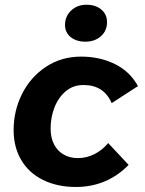

<svg xmlns="http://www.w3.org/2000/svg" viewBox="-20 -763 602 795"><path d="M36.4 -224.8Q36.4 -303.8 71.1 -373.6Q105.8 -443.4 169.8 -486Q233.8 -528.6 316.2 -528.6Q393 -528.6 455.7 -497.8Q518.4 -467 551.2 -406.4L442.4 -336Q426.4 -373.2 397.4 -392.1Q368.4 -411 325.2 -411Q282.8 -411 252.1 -385Q221.4 -359 205.5 -317.9Q189.6 -276.8 189.6 -231.2Q189.6 -192.4 204 -164.8Q218.4 -137.2 244 -122.8Q269.6 -108.4 302.2 -108.4Q339 -108.4 371.4 -125Q403.8 -141.6 428 -170.6L512.6 -80.2Q468 -34.6 413.1 -11.7Q358.2 11.2 294.4 11.2Q217 11.2 158.3 -17.8Q99.6 -46.8 68 -100.3Q36.4 -153.8 36.4 -224.8ZM249.2 -659.4Q249.2 -695.6 274.7 -719.5Q300.2 -743.4 337.8 -743.4Q376.6 -743.4 399.9 -723.2Q423.2 -703 423.2 -672Q423.2 -635.2 397.6 -612.8Q372 -590.4 333.8 -590.4Q295.6 -590.4 272.4 -609.7Q249.2 -629 249.2 -659.4Z"/></svg>

Font: Fixel Italic Variable Display Thin
Style: Italic
Weight: 100
Italic angle: -10°
Designer: AlfaBravo + MacPaw
Foundry: Kyrylo Tkachov, Marchela Mozhyna, Serhii Makarenko, Maria Weinstein, Zakhar Kryvoshyya
Version: Version 1.210;Glyphs 3.2 (3217)